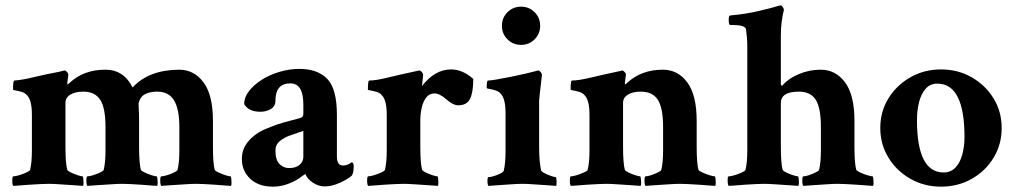

<svg xmlns="http://www.w3.org/2000/svg" viewBox="-20 -699 3834 726"><path d="M30.3 3.9Q26.4 0 26.4 -16.6Q26.4 -32.2 30.3 -32.2Q38.1 -32.2 52.7 -36.6Q67.4 -41 80.1 -46.9Q92.8 -52.7 93.8 -56.6Q100.6 -84 100.6 -130.9V-264.6Q100.6 -319.3 83 -337.9Q75.2 -347.7 62 -351.6Q48.8 -355.5 39.1 -356.9Q29.3 -358.4 29.3 -360.4Q29.3 -394.5 34.2 -394.5Q63.5 -396.5 105.5 -406.7Q147.5 -417 204.1 -427.7L223.6 -432.6Q228.5 -432.6 233.9 -426.3Q239.3 -419.9 238.3 -416L234.4 -385.7Q234.4 -380.9 235.4 -379.9Q237.3 -379.9 242.2 -384.8Q295.9 -435.5 377.9 -435.5Q448.2 -435.5 481.4 -368.2Q542 -434.6 657.2 -435.5Q713.9 -435.5 749.5 -387.7Q785.2 -339.8 785.2 -242.2V-145.5Q785.2 -81.1 792 -56.6Q793.9 -52.7 806.2 -46.9Q818.4 -41 832 -36.6Q845.7 -32.2 851.6 -32.2Q853.5 -32.2 854.5 -24.4Q855.5 -16.6 855.5 -7.8Q855.5 1 853.5 3.9Q847.7 3.9 831.1 2.4Q814.5 1 793.5 -0.5Q772.5 -2 752.9 -2.9Q733.4 -3.9 721.7 -3.9Q706.1 -3.9 677.7 -2Q649.4 0 623.5 1.5Q597.7 2.9 589.8 3.9Q585.9 0 585.9 -16.6Q585.9 -32.2 589.8 -32.2Q597.7 -32.2 611.8 -36.6Q626 -41 638.2 -46.9Q650.4 -52.7 651.4 -56.6Q658.2 -84 658.2 -130.9V-218.8Q658.2 -286.1 638.2 -319.3Q618.2 -352.5 574.2 -352.5Q546.9 -352.5 528.3 -342.8Q509.8 -333 503.9 -307.6Q503.9 -298.8 504.9 -284.7Q505.9 -270.5 505.9 -242.2V-145.5Q505.9 -81.1 512.7 -56.6Q514.6 -52.7 526.9 -46.9Q539.1 -41 552.7 -36.6Q566.4 -32.2 572.3 -32.2Q574.2 -32.2 575.2 -24.4Q576.2 -16.6 576.2 -7.8Q576.2 1 574.2 3.9Q568.4 3.9 551.8 2.4Q535.2 1 514.2 -0.5Q493.2 -2 473.6 -2.9Q454.1 -3.9 442.4 -3.9Q426.8 -3.9 398.4 -2Q370.1 0 344.2 1.5Q318.4 2.9 310.5 3.9Q306.6 0 306.6 -16.6Q306.6 -32.2 310.5 -32.2Q318.4 -32.2 332.5 -36.6Q346.7 -41 358.9 -46.9Q371.1 -52.7 372.1 -56.6Q378.9 -84 378.9 -130.9V-218.8Q378.9 -291 358.9 -321.8Q338.9 -352.5 294.9 -352.5Q264.6 -352.5 246.1 -341.3Q227.5 -330.1 227.5 -309.6V-145.5Q227.5 -81.1 234.4 -56.6Q236.3 -52.7 248 -46.9Q259.8 -41 273.4 -36.6Q287.1 -32.2 292 -32.2Q293.9 -32.2 294.9 -24.4Q295.9 -16.6 295.9 -7.8Q295.9 1 293.9 3.9Q286.1 2.9 260.7 1.5Q235.4 0 207.5 -2Q179.7 -3.9 164.1 -3.9Q152.3 -3.9 132.3 -2.9Q112.3 -2 90.8 -0.5Q69.3 1 52.7 2.4Q36.1 3.9 30.3 3.9Z M1011.7 6.8Q958 6.8 926.3 -22.9Q894.5 -52.7 894.5 -97.7Q894.5 -135.7 918.5 -164.1Q942.4 -192.4 978.5 -209Q992.2 -214.8 1003.9 -219.2Q1015.6 -223.6 1025.4 -227.5Q1062.5 -239.3 1085 -244.6Q1107.4 -250 1118.2 -253.9Q1127 -256.8 1127 -268.6V-303.7Q1127 -383.8 1078.1 -383.8Q1021.5 -383.8 1021.5 -318.4Q1021.5 -296.9 1003.9 -286.6Q986.3 -276.4 964.8 -276.4Q919.9 -276.4 903.3 -305.7Q903.3 -331.1 921.4 -354.5Q939.5 -377.9 969.2 -397Q999 -416 1036.6 -427.2Q1074.2 -438.5 1112.3 -438.5Q1180.7 -438.5 1217.3 -400.9Q1253.9 -363.3 1253.9 -264.6V-106.4Q1253.9 -73.2 1277.3 -73.2Q1294.9 -73.2 1310.5 -85.9Q1317.4 -82 1317.4 -71.3Q1317.4 -45.9 1310.5 -35.2Q1296.9 -22.5 1266.1 -8.3Q1235.4 5.9 1208 5.9Q1184.6 5.9 1163.1 -8.3Q1141.6 -22.5 1134.8 -41Q1133.8 -41 1124 -34.2Q1114.3 -27.3 1109.4 -23.4Q1089.8 -10.7 1064.5 -2Q1039.1 6.8 1011.7 6.8ZM1073.2 -63.5Q1098.6 -63.5 1112.8 -75.7Q1127 -87.9 1127 -105.5V-204.1L1076.2 -186.5Q1055.7 -179.7 1038.6 -166Q1021.5 -152.3 1021.5 -129.9Q1021.5 -94.7 1036.6 -79.1Q1051.8 -63.5 1073.2 -63.5Z M1372.1 3.9Q1368.2 0 1368.2 -16.6Q1368.2 -32.2 1372.1 -32.2Q1379.9 -32.2 1394.5 -36.6Q1409.2 -41 1421.9 -46.9Q1434.6 -52.7 1435.5 -56.6Q1442.4 -84 1442.4 -130.9V-264.6Q1442.4 -319.3 1424.8 -337.9Q1417 -347.7 1403.8 -351.6Q1390.6 -355.5 1380.9 -356.9Q1371.1 -358.4 1371.1 -360.4Q1371.1 -394.5 1376 -394.5Q1401.4 -394.5 1446.8 -405.8Q1492.2 -417 1543 -427.7L1565.4 -432.6Q1570.3 -432.6 1575.2 -426.3Q1580.1 -419.9 1580.1 -416Q1579.1 -410.2 1577.6 -392.6Q1576.2 -375 1575.2 -373Q1624 -436.5 1685.5 -436.5Q1729.5 -436.5 1769.5 -400.4Q1769.5 -349.6 1757.3 -325.2Q1745.1 -300.8 1712.9 -300.8Q1693.4 -300.8 1668 -323.2Q1642.6 -345.7 1623 -345.7Q1603.5 -345.7 1591.8 -330.6Q1580.1 -315.4 1574.7 -292Q1569.3 -268.6 1569.3 -243.2V-144.5Q1569.3 -81.1 1576.2 -56.6Q1578.1 -52.7 1589.8 -46.9Q1601.6 -41 1615.2 -36.6Q1628.9 -32.2 1633.8 -32.2Q1635.7 -32.2 1636.7 -24.4Q1637.7 -16.6 1637.7 -7.8Q1637.7 1 1635.7 3.9Q1627.9 2.9 1602.5 1.5Q1577.1 0 1549.3 -2Q1521.5 -3.9 1505.9 -3.9Q1494.1 -3.9 1474.1 -2.9Q1454.1 -2 1432.6 -0.5Q1411.1 1 1394.5 2.4Q1377.9 3.9 1372.1 3.9Z M1827.1 3.9Q1823.2 0 1823.2 -14.6Q1823.2 -29.3 1827.1 -29.3Q1835 -29.3 1847.7 -33.2Q1860.4 -37.1 1872.1 -43Q1883.8 -48.8 1884.8 -53.7Q1891.6 -81.1 1891.6 -127.9V-270.5Q1891.6 -325.2 1874 -343.8Q1866.2 -353.5 1853 -357.4Q1839.8 -361.3 1830.1 -362.8Q1820.3 -364.3 1820.3 -366.2Q1820.3 -394.5 1825.2 -394.5Q1834 -394.5 1857.4 -398.4Q1880.9 -402.3 1909.7 -408.2Q1938.5 -414.1 1964.4 -419.9Q1990.2 -425.8 2003.9 -429.7L2014.6 -432.6Q2019.5 -432.6 2024.4 -426.3Q2029.3 -419.9 2029.3 -416Q2024.4 -373 2021.5 -348.6Q2018.6 -324.2 2018.6 -318.4V-142.6Q2018.6 -86.9 2026.4 -53.7Q2028.3 -49.8 2039.6 -43.9Q2050.8 -38.1 2063.5 -33.7Q2076.2 -29.3 2081.1 -29.3Q2084 -29.3 2084.5 -14.6Q2085 0 2083 3.9Q2075.2 2.9 2050.3 1.5Q2025.4 0 1998 -2Q1970.7 -3.9 1955.1 -3.9Q1939.5 -3.9 1912.1 -2Q1884.8 0 1860.4 1.5Q1835.9 2.9 1827.1 3.9ZM1950.2 -529.3Q1919.9 -529.3 1898.9 -550.3Q1877.9 -571.3 1877.9 -601.6Q1877.9 -631.8 1898.9 -652.8Q1919.9 -673.8 1950.2 -673.8Q1980.5 -673.8 2001.5 -652.8Q2022.5 -631.8 2022.5 -601.6Q2022.5 -571.3 2001.5 -550.3Q1980.5 -529.3 1950.2 -529.3Z M2138.7 3.9Q2134.8 0 2134.8 -16.6Q2134.8 -32.2 2138.7 -32.2Q2146.5 -32.2 2160.6 -36.6Q2174.8 -41 2188 -46.9Q2201.2 -52.7 2202.1 -56.6Q2209 -84 2209 -130.9V-264.6Q2209 -319.3 2191.4 -337.9Q2183.6 -347.7 2170.4 -351.6Q2157.2 -355.5 2147.5 -356.9Q2137.7 -358.4 2137.7 -360.4Q2137.7 -394.5 2142.6 -394.5Q2168 -394.5 2214.8 -405.8Q2261.7 -417 2321.3 -429.7L2326.2 -430.7Q2327.1 -431.6 2330.1 -431.6L2332 -432.6Q2336.9 -432.6 2342.3 -426.3Q2347.7 -419.9 2346.7 -416L2342.8 -385.7Q2342.8 -380.9 2343.8 -379.9Q2345.7 -379.9 2350.6 -384.8Q2404.3 -435.5 2486.3 -435.5Q2543 -435.5 2578.6 -387.7Q2614.3 -339.8 2614.3 -242.2V-145.5Q2614.3 -81.1 2621.1 -56.6Q2623 -52.7 2635.7 -46.9Q2648.4 -41 2662.6 -36.6Q2676.8 -32.2 2682.6 -32.2Q2684.6 -32.2 2685.5 -24.4Q2686.5 -16.6 2686.5 -7.8Q2686.5 1 2684.6 3.9Q2678.7 3.9 2662.1 2.4Q2645.5 1 2623.5 -0.5Q2601.6 -2 2582 -2.9Q2562.5 -3.9 2550.8 -3.9Q2535.2 -3.9 2507.3 -2Q2479.5 0 2454.1 1.5Q2428.7 2.9 2420.9 3.9Q2417 0 2417 -16.6Q2417 -32.2 2420.9 -32.2Q2428.7 -32.2 2441.9 -36.6Q2455.1 -41 2467.3 -46.9Q2479.5 -52.7 2480.5 -56.6Q2487.3 -84 2487.3 -130.9V-218.8Q2487.3 -291 2467.3 -321.8Q2447.3 -352.5 2403.3 -352.5Q2373 -352.5 2354.5 -341.3Q2335.9 -330.1 2335.9 -309.6V-145.5Q2335.9 -81.1 2342.8 -56.6Q2344.7 -52.7 2356.4 -46.9Q2368.2 -41 2381.8 -36.6Q2395.5 -32.2 2400.4 -32.2Q2402.3 -32.2 2403.3 -24.4Q2404.3 -16.6 2404.3 -7.8Q2404.3 1 2402.3 3.9Q2394.5 2.9 2369.1 1.5Q2343.8 0 2315.9 -2Q2288.1 -3.9 2272.5 -3.9Q2260.7 -3.9 2240.7 -2.9Q2220.7 -2 2199.2 -0.5Q2177.7 1 2161.1 2.4Q2144.5 3.9 2138.7 3.9Z M2735.4 3.9Q2731.4 0 2731.4 -16.6Q2731.4 -32.2 2735.4 -32.2Q2743.2 -32.2 2757.8 -36.6Q2772.5 -41 2785.2 -46.9Q2797.9 -52.7 2798.8 -56.6Q2805.7 -84 2805.7 -130.9V-518.6Q2805.7 -541 2804.2 -558.6Q2802.7 -576.2 2800.8 -588.9Q2796.9 -604.5 2750 -604.5H2741.2Q2735.4 -604.5 2735.4 -624Q2735.4 -640.6 2741.2 -640.6Q2797.9 -645.5 2848.1 -657.2Q2898.4 -668.9 2919.9 -675.8L2929.7 -678.7H2931.6Q2935.5 -678.7 2939.5 -672.9Q2943.4 -667 2944.3 -662.1Q2932.6 -618.2 2932.6 -563.5V-381.8Q2932.6 -375 2936.5 -375Q2937.5 -375 2941.4 -378.9Q2962.9 -403.3 3002 -419.4Q3041 -435.5 3083 -435.5Q3139.6 -435.5 3175.3 -387.7Q3210.9 -339.8 3210.9 -242.2V-145.5Q3210.9 -81.1 3217.8 -56.6Q3219.7 -52.7 3232.4 -46.9Q3245.1 -41 3259.3 -36.6Q3273.4 -32.2 3279.3 -32.2Q3281.2 -32.2 3282.2 -24.4Q3283.2 -16.6 3283.2 -7.8Q3283.2 1 3281.2 3.9Q3275.4 3.9 3258.8 2.4Q3242.2 1 3220.2 -0.5Q3198.2 -2 3178.7 -2.9Q3159.2 -3.9 3147.5 -3.9Q3131.8 -3.9 3104 -2Q3076.2 0 3050.8 1.5Q3025.4 2.9 3017.6 3.9Q3013.7 0 3013.7 -16.6Q3013.7 -32.2 3017.6 -32.2Q3025.4 -32.2 3038.6 -36.6Q3051.8 -41 3064 -46.9Q3076.2 -52.7 3077.1 -56.6Q3084 -84 3084 -130.9V-218.8Q3084 -291 3064.5 -321.8Q3044.9 -352.5 3001 -352.5Q2932.6 -352.5 2932.6 -309.6V-145.5Q2932.6 -81.1 2939.5 -56.6Q2941.4 -52.7 2953.1 -46.9Q2964.8 -41 2978.5 -36.6Q2992.2 -32.2 2997.1 -32.2Q2999 -32.2 3000 -24.4Q3001 -16.6 3001 -7.8Q3001 1 2999 3.9Q2991.2 2.9 2965.8 1.5Q2940.4 0 2912.6 -2Q2884.8 -3.9 2869.1 -3.9Q2857.4 -3.9 2837.4 -2.9Q2817.4 -2 2795.9 -0.5Q2774.4 1 2757.8 2.4Q2741.2 3.9 2735.4 3.9Z M3538.1 6.8Q3474.6 6.8 3422.4 -22.9Q3370.1 -52.7 3339.4 -103Q3308.6 -153.3 3308.6 -214.8Q3308.6 -277.3 3339.4 -327.1Q3370.1 -377 3422.4 -406.7Q3474.6 -436.5 3538.1 -436.5Q3602.5 -436.5 3654.3 -406.7Q3706.1 -377 3736.8 -327.1Q3767.6 -277.3 3767.6 -214.8Q3767.6 -153.3 3737.3 -103Q3707 -52.7 3654.8 -22.9Q3602.5 6.8 3538.1 6.8ZM3547.9 -46.9Q3575.2 -46.9 3592.8 -65.4Q3610.4 -84 3618.7 -114.7Q3627 -145.5 3627 -180.7Q3627 -382.8 3524.4 -382.8Q3497.1 -382.8 3480 -363.3Q3462.9 -343.8 3455.1 -312.5Q3447.3 -281.2 3447.3 -245.1Q3447.3 -46.9 3547.9 -46.9Z"/></svg>

Font: Crimson Text Bold
Style: Bold
Weight: 700
Designer: Sebastian Kosch
Foundry: Sebastian Kosch
Version: Version 1.10 July 1, 2025